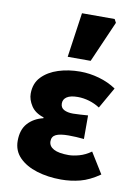

<svg xmlns="http://www.w3.org/2000/svg" viewBox="-89 -843 654 914"><g transform="rotate(10 238.0 -386.5)"><path d="M271 12Q207 12 153.5 -4.5Q100 -21 68 -53.5Q36 -86 36 -134Q36 -188 64 -219Q92 -250 138 -261V-265Q96 -278 77 -307.5Q58 -337 58 -366Q58 -416 88.5 -447.5Q119 -479 167.5 -494.5Q216 -510 273 -510Q318 -510 364 -497Q410 -484 447 -459L389 -357Q364 -373 336.5 -381Q309 -389 282 -389Q247 -389 229.5 -377.5Q212 -366 212 -346Q212 -325 229 -316Q246 -307 273 -307Q289 -307 308.5 -308.5Q328 -310 345 -311V-197Q327 -199 307.5 -200Q288 -201 271 -201Q229 -201 209.5 -191.5Q190 -182 190 -159Q190 -135 214 -122Q238 -109 286 -109Q308 -109 337 -117Q366 -125 394 -145L456 -45Q407 -11 362.5 0.5Q318 12 271 12ZM201 -569 232 -785H390L399 -768L312 -569Z"/></g></svg>

Font: Source Sans 3 ExtraBold
Style: Regular
Weight: 800
Designer: Paul D. Hunt
Foundry: Adobe
Version: Version 3.052;hotconv 1.1.0;makeotfexe 2.6.0